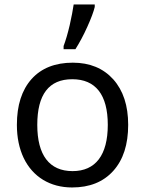

<svg xmlns="http://www.w3.org/2000/svg" viewBox="-20 -825 645 855"><path d="M263.2 -606H315.9C334 -634.8 352.1 -668 369.1 -706.1C386.2 -744.1 397 -773.4 401.9 -793.9V-805.2H308.1C304.7 -781.2 298.8 -751 290.5 -713.4C281.7 -675.8 272.5 -644.5 263.2 -620.1ZM550.8 -269C550.8 -354.5 528.8 -421.9 484.4 -471.7C439.9 -521 379.9 -545.9 304.2 -545.9C225.6 -545.9 164.1 -521.5 120.6 -473.1C77.1 -424.3 55.2 -356.4 55.2 -269C55.2 -212.9 65.4 -164.1 85.4 -121.6C126 -37.1 203.6 9.8 300.8 9.8C378.9 9.8 439.9 -14.6 484.4 -64C528.8 -113.3 550.8 -181.6 550.8 -269ZM146 -269C146 -404.3 197.8 -472.2 301.8 -472.2C405.3 -472.2 460 -403.8 460 -269C460 -134.3 405.3 -63 303.2 -63C199.7 -63 146 -134.3 146 -269Z"/></svg>

Font: Noto Reveo Sans
Style: Regular
Weight: 400
Designer: Monotype Design team
Foundry: Monotype Imaging Inc.
Version: Version 1.04